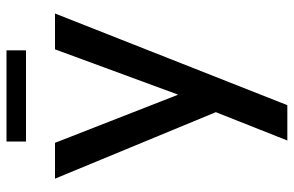

<svg xmlns="http://www.w3.org/2000/svg" viewBox="-173 -505 882 576"><g transform="rotate(-90 268.0 -217.0)"><path d="M240.5 204H134.5L219.5 -10.5L20 -493H127.5L272 -123.5L408 -493H515.5ZM405 -580H131.5V-638.5H405Z"/></g></svg>

Font: Acari Sans Neue SemiBold
Style: Regular
Weight: 600
Designer: Alfredo Marco Pradil (font), Cristiano Sobral (main changes)
Foundry: Hanken Design Co. (font), Cristiano Sobral (main changes)
Version: Version 2.459;March 19, 2022;FontCreator 14.0.0.2808 64-bit;